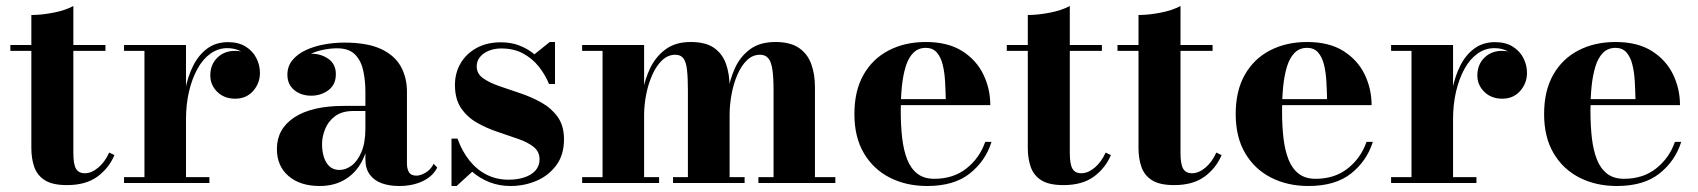

<svg xmlns="http://www.w3.org/2000/svg" viewBox="-20 -610 5660 640"><path d="M203.5 7Q155 7 129.5 -9.2Q104 -25.5 94.2 -53.5Q84.5 -81.5 84.5 -116.5V-560Q118.5 -560 158.2 -567.8Q198 -575.5 224.5 -590V-100.5Q224.5 -63 233.2 -47.8Q242 -32.5 263 -32.5Q285 -32.5 307.2 -51Q329.5 -69.5 344 -101.5L361.5 -93Q342.5 -48.5 304 -20.8Q265.5 7 203.5 7ZM14.5 -440.5V-460H331.5V-440.5Z M588.5 -213.5Q588.5 -263.5 597.2 -309.5Q606 -355.5 624.2 -391.5Q642.5 -427.5 671.2 -448.5Q700 -469.5 740 -469.5Q775 -469.5 798.8 -454.8Q822.5 -440 834.5 -416.5Q846.5 -393 846.5 -367Q846.5 -332.5 823.8 -306.8Q801 -281 764 -281Q727.5 -281 704.2 -303.8Q681 -326.5 681 -358.5Q681 -394.5 704.2 -417.5Q727.5 -440.5 763.5 -440.5Q787.5 -440.5 806 -430.2Q824.5 -420 835 -403.2Q845.5 -386.5 845.5 -367H826Q826 -389 815.2 -407.8Q804.5 -426.5 784.5 -438Q764.5 -449.5 738 -449.5Q707 -449.5 681.5 -431.2Q656 -413 638 -380.2Q620 -347.5 610 -304.8Q600 -262 600 -213.5ZM600 -460V-19.5H678V0H393.5V-19.5H461.5V-440.5H393.5V-460Z M1310 10Q1277.5 10 1252.2 0.8Q1227 -8.5 1212.5 -28.2Q1198 -48 1198 -79V-304.5Q1198 -340.5 1191 -373.8Q1184 -407 1163.8 -428Q1143.5 -449 1103.5 -449Q1082.5 -449 1058.2 -444.2Q1034 -439.5 1012.2 -429Q990.5 -418.5 976.5 -401.8Q962.5 -385 962.5 -361H939Q939 -392.5 962.8 -411.8Q986.5 -431 1017.5 -431Q1050.5 -431 1075 -413.5Q1099.5 -396 1099.5 -363Q1099.5 -327.5 1074.5 -309.2Q1049.5 -291 1017.5 -291Q983.5 -291 960.8 -309.8Q938 -328.5 938 -361Q938 -389 954.5 -409.2Q971 -429.5 998.5 -442.5Q1026 -455.5 1059.8 -461.8Q1093.5 -468 1127.5 -468Q1204 -468 1249.8 -446.8Q1295.5 -425.5 1316 -388.5Q1336.5 -351.5 1336.5 -304.5V-64.5Q1336.5 -47.5 1343.2 -36Q1350 -24.5 1368.5 -24.5Q1381 -24.5 1398.2 -34.2Q1415.5 -44 1425.5 -64L1437.5 -51.5Q1423 -22.5 1389.2 -6.2Q1355.5 10 1310 10ZM1045.5 10Q980.5 10 941.8 -23.2Q903 -56.5 903 -113.5Q903 -180.5 961.2 -218.8Q1019.5 -257 1126 -257H1244.5V-240H1158Q1120 -240 1097 -222.8Q1074 -205.5 1063.8 -180Q1053.5 -154.5 1053.5 -129.5Q1053.5 -105.5 1059.8 -86Q1066 -66.5 1078.8 -55Q1091.5 -43.5 1111.5 -43.5Q1132.5 -43.5 1152.2 -58.2Q1172 -73 1185 -103.8Q1198 -134.5 1198 -182H1210.5Q1210.5 -123.5 1190.5 -80.5Q1170.5 -37.5 1133.5 -13.8Q1096.5 10 1045.5 10Z M1485 10V-148H1505Q1520 -106 1544.8 -75Q1569.5 -44 1602.5 -27.5Q1635.5 -11 1675.5 -11Q1704.5 -11 1728 -18.8Q1751.5 -26.5 1765 -41.8Q1778.5 -57 1778.5 -79Q1778.5 -105 1758.2 -120.8Q1738 -136.5 1705.8 -147.5Q1673.5 -158.5 1637.5 -170.8Q1601.5 -183 1569.5 -201.2Q1537.5 -219.5 1517 -249.5Q1496.5 -279.5 1496.5 -327Q1496.5 -366.5 1515.2 -398.8Q1534 -431 1568.5 -450Q1603 -469 1650 -469Q1684 -469 1712 -458Q1740 -447 1761.5 -429L1812.5 -470H1830V-330H1810Q1797.5 -361 1776 -388Q1754.5 -415 1723.5 -431.8Q1692.5 -448.5 1650.5 -448.5Q1628.5 -448.5 1609.8 -441Q1591 -433.5 1580 -420Q1569 -406.5 1569 -389Q1569 -364.5 1590 -349.5Q1611 -334.5 1644.2 -323Q1677.5 -311.5 1714.8 -299Q1752 -286.5 1785 -268Q1818 -249.5 1839 -220.2Q1860 -191 1860 -145.5Q1860 -93.5 1834.2 -59Q1808.5 -24.5 1768 -7.2Q1727.5 10 1682 10Q1644.5 10 1612.2 -2.5Q1580 -15 1554 -37.5L1502 10Z M2127 -460V-19.5H2177V0H1920.5V-19.5H1988.5V-440.5H1920.5V-460ZM2412 -319.5V-19.5H2462V0H2223.5V-19.5H2273V-309Q2273 -351 2270 -377.2Q2267 -403.5 2258 -415.5Q2249 -427.5 2231 -427.5Q2206.5 -427.5 2187.2 -409.2Q2168 -391 2154.5 -361Q2141 -331 2134 -295.5Q2127 -260 2127 -225.5L2115 -224Q2115 -260 2122 -302.2Q2129 -344.5 2147.2 -382.8Q2165.5 -421 2198.5 -445.5Q2231.5 -470 2282.5 -470Q2332 -470 2360 -450.5Q2388 -431 2400 -397Q2412 -363 2412 -319.5ZM2696.5 -319.5V-19.5H2764.5V0H2508V-19.5H2558.5V-309Q2558.5 -351 2554.8 -377.2Q2551 -403.5 2541.2 -415.5Q2531.5 -427.5 2513.5 -427.5Q2488.5 -427.5 2469.8 -409.2Q2451 -391 2438 -361Q2425 -331 2418.5 -295.5Q2412 -260 2412 -225.5L2399.5 -224Q2399.5 -260 2406 -302.2Q2412.5 -344.5 2429.8 -382.8Q2447 -421 2479.8 -445.5Q2512.5 -470 2565 -470Q2614 -470 2642.8 -450.5Q2671.5 -431 2684 -397Q2696.5 -363 2696.5 -319.5Z M3070.5 10Q3001 10 2946.2 -17.8Q2891.5 -45.5 2859.8 -99Q2828 -152.5 2828 -230Q2828 -307.5 2858.5 -361Q2889 -414.5 2942.8 -442.2Q2996.5 -470 3066 -470Q3139.5 -470 3187 -440Q3234.5 -410 3257.8 -362Q3281 -314 3281 -259.5H2895V-279.5H3132.5Q3132 -309 3130.2 -339.2Q3128.5 -369.5 3122.2 -394.8Q3116 -420 3102.5 -435.2Q3089 -450.5 3066 -450.5Q3041 -450.5 3024.5 -434Q3008 -417.5 2999 -388.2Q2990 -359 2986.2 -321Q2982.5 -283 2982.5 -240Q2982.5 -191.5 2987.2 -150.2Q2992 -109 3004 -78.5Q3016 -48 3038 -31Q3060 -14 3094.5 -14Q3158 -14 3201.8 -48.8Q3245.5 -83.5 3264 -137H3285Q3265.5 -74 3213 -32Q3160.5 10 3070.5 10Z M3525 7Q3476.5 7 3451 -9.2Q3425.5 -25.5 3415.8 -53.5Q3406 -81.5 3406 -116.5V-560Q3440 -560 3479.8 -567.8Q3519.5 -575.5 3546 -590V-100.5Q3546 -63 3554.8 -47.8Q3563.5 -32.5 3584.5 -32.5Q3606.5 -32.5 3628.8 -51Q3651 -69.5 3665.5 -101.5L3683 -93Q3664 -48.5 3625.5 -20.8Q3587 7 3525 7ZM3336 -440.5V-460H3653V-440.5Z M3894 7Q3845.5 7 3820 -9.2Q3794.5 -25.5 3784.8 -53.5Q3775 -81.5 3775 -116.5V-560Q3809 -560 3848.8 -567.8Q3888.5 -575.5 3915 -590V-100.5Q3915 -63 3923.8 -47.8Q3932.5 -32.5 3953.5 -32.5Q3975.5 -32.5 3997.8 -51Q4020 -69.5 4034.5 -101.5L4052 -93Q4033 -48.5 3994.5 -20.8Q3956 7 3894 7ZM3705 -440.5V-460H4022V-440.5Z M4341.5 10Q4272 10 4217.2 -17.8Q4162.5 -45.5 4130.8 -99Q4099 -152.5 4099 -230Q4099 -307.5 4129.5 -361Q4160 -414.5 4213.8 -442.2Q4267.5 -470 4337 -470Q4410.5 -470 4458 -440Q4505.5 -410 4528.8 -362Q4552 -314 4552 -259.5H4166V-279.5H4403.5Q4403 -309 4401.2 -339.2Q4399.5 -369.5 4393.2 -394.8Q4387 -420 4373.5 -435.2Q4360 -450.5 4337 -450.5Q4312 -450.5 4295.5 -434Q4279 -417.5 4270 -388.2Q4261 -359 4257.2 -321Q4253.5 -283 4253.5 -240Q4253.5 -191.5 4258.2 -150.2Q4263 -109 4275 -78.5Q4287 -48 4309 -31Q4331 -14 4365.5 -14Q4429 -14 4472.8 -48.8Q4516.5 -83.5 4535 -137H4556Q4536.5 -74 4484 -32Q4431.5 10 4341.5 10Z M4812 -213.5Q4812 -263.5 4820.8 -309.5Q4829.5 -355.5 4847.8 -391.5Q4866 -427.5 4894.8 -448.5Q4923.5 -469.5 4963.5 -469.5Q4998.5 -469.5 5022.2 -454.8Q5046 -440 5058 -416.5Q5070 -393 5070 -367Q5070 -332.5 5047.2 -306.8Q5024.5 -281 4987.5 -281Q4951 -281 4927.8 -303.8Q4904.5 -326.5 4904.5 -358.5Q4904.5 -394.5 4927.8 -417.5Q4951 -440.5 4987 -440.5Q5011 -440.5 5029.5 -430.2Q5048 -420 5058.5 -403.2Q5069 -386.5 5069 -367H5049.5Q5049.5 -389 5038.8 -407.8Q5028 -426.5 5008 -438Q4988 -449.5 4961.5 -449.5Q4930.5 -449.5 4905 -431.2Q4879.5 -413 4861.5 -380.2Q4843.5 -347.5 4833.5 -304.8Q4823.5 -262 4823.5 -213.5ZM4823.5 -460V-19.5H4901.5V0H4617V-19.5H4685V-440.5H4617V-460Z M5369.5 10Q5300 10 5245.2 -17.8Q5190.5 -45.5 5158.8 -99Q5127 -152.5 5127 -230Q5127 -307.5 5157.5 -361Q5188 -414.5 5241.8 -442.2Q5295.5 -470 5365 -470Q5438.5 -470 5486 -440Q5533.5 -410 5556.8 -362Q5580 -314 5580 -259.5H5194V-279.5H5431.5Q5431 -309 5429.2 -339.2Q5427.5 -369.5 5421.2 -394.8Q5415 -420 5401.5 -435.2Q5388 -450.5 5365 -450.5Q5340 -450.5 5323.5 -434Q5307 -417.5 5298 -388.2Q5289 -359 5285.2 -321Q5281.5 -283 5281.5 -240Q5281.5 -191.5 5286.2 -150.2Q5291 -109 5303 -78.5Q5315 -48 5337 -31Q5359 -14 5393.5 -14Q5457 -14 5500.8 -48.8Q5544.5 -83.5 5563 -137H5584Q5564.5 -74 5512 -32Q5459.5 10 5369.5 10Z"/></svg>

Font: Bodoni Moda
Style: Bold
Weight: 700
Designer: Owen Earl
Foundry: indestructible type
Version: Version 2.005